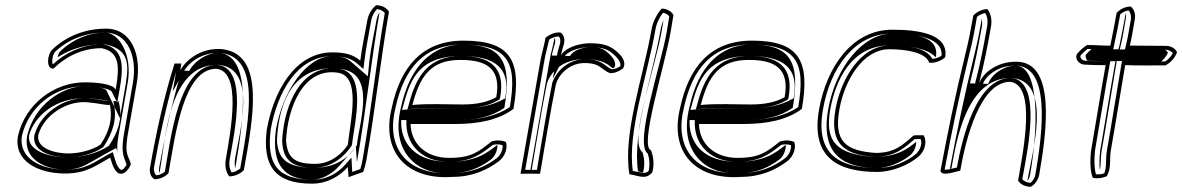

<svg xmlns="http://www.w3.org/2000/svg" viewBox="-20 -655 4538 737"><path d="M49 -133C32 -37 126 11 229 11C311 11 345 -18 403 -50C411 -27 412 -13 430 7C457 27 483 -18 482 -27C472 -60 459 -61 469 -130L505 -336C524 -442 486 -545 387 -545C302 -545 232 -513 182 -466C160 -447 156 -387 186 -392C228 -434 292 -470 370 -470C441 -456 439 -397 424 -311C413 -334 347 -339 306 -339C185 -339 76 -253 49 -133ZM64 -133C90 -245 190 -324 303 -324C346 -324 403 -315 409 -303L430 -261L439 -311C454 -396 458 -469 376 -485H374H373C294 -485 227 -449 183 -408C177 -417 183 -448 191 -455V-456C238 -500 303 -530 384 -530C470 -530 508 -439 490 -336L454 -130C444 -61 458 -49 466 -23C464 -20 463 -18 460 -14C452 -3 448 -1 441 -5C425 -23 426 -32 417 -57L413 -71L397 -63C337 -30 310 -4 232 -4C131 -4 51 -51 64 -133ZM84 -133C68 -40 158 -4 232 -4C290 -4 312 -24 375 -59L426 -87L431 -72C429 -85 430 -103 434 -130L470 -336C490 -448 434 -530 384 -530C323 -530 262 -506 213 -460C208 -456 203 -447 201 -435C241 -461 299 -485 373 -485H380L386 -484C486 -464 473 -393 459 -311L440 -202L389 -307C384 -318 344 -324 303 -324C222 -324 112 -255 84 -133ZM92 -137C112 -208 192 -281 310 -278C320 -278 330 -277 340 -276C374 -273 395 -267 405 -267H435L438 -254C450 -198 433 -148 399 -97L398 -95L394 -93C357 -69 300 -51 238 -51C171 -51 81 -76 92 -137ZM112 -137C100 -67 193 -51 238 -51C287 -51 337 -64 373 -88L376 -90L379 -94C413 -146 430 -199 417 -257L415 -267H405C383 -267 361 -274 333 -276C240 -291 138 -227 113 -139L112 -138ZM127 -137C149 -215 242 -275 328 -261C355 -259 377 -252 402 -252C413 -198 399 -150 366 -100C334 -79 287 -66 241 -66C194 -66 118 -84 127 -137ZM444 -32C445 -29 446 -28 447 -24C446 -28 445 -29 444 -32Z M556 -12C552 8 560 26 573 33C595 33 617 22 627 9C652 -131 683 -391 810 -391C909 -382 866 -154 847 -45C842 -18 848 8 860 22C882 22 904 11 916 -2C950 -194 1001 -445 835 -466C761 -474 698 -432 672 -385L676 -411H650C611 -289 579 -145 556 -12ZM571 -12C593 -134 622 -266 656 -379L643 -304L685 -380C707 -420 764 -458 831 -451C979 -432 937 -204 902 -8C893 -1 880 6 869 7C861 -6 858 -25 862 -45C880 -146 934 -395 814 -406H813C665 -406 636 -125 613 4C605 11 593 17 580 18C574 13 569 1 571 -12ZM591 -12C590 -5 590 2 592 8C592 8 593 8 593 7C615 -120 627 -406 813 -406H817H820C970 -392 899 -144 882 -45C880 -32 881 -20 883 -9C918 -207 945 -436 824 -452C794 -455 744 -437 713 -394C710 -390 709 -387 707 -383L674 -384L673 -370C640 -258 612 -130 591 -12Z M1004 -157C987 -21 1033 50 1177 50C1239 50 1286 19 1315 -14L1318 25L1374 5C1380 -11 1384 -27 1387 -44C1419 -226 1442 -433 1473 -610C1465 -624 1447 -635 1424 -635C1409 -624 1394 -601 1390 -577C1381 -525 1369 -473 1363 -422C1337 -445 1305 -454 1256 -454C1110 -454 1029 -300 1004 -157ZM1019 -157C1044 -300 1121 -439 1253 -439C1300 -439 1329 -431 1352 -410L1375 -390L1379 -423C1385 -473 1396 -525 1405 -577C1408 -594 1418 -611 1427 -620C1441 -619 1452 -612 1457 -605C1426 -428 1404 -224 1372 -44C1370 -31 1367 -18 1363 -6L1332 5L1329 -50L1305 -23C1279 7 1237 35 1180 35C1043 35 1003 -27 1019 -157ZM1039 -157C1021 -18 1074 35 1180 35C1212 35 1253 15 1282 -18L1346 -91L1350 -33C1351 -37 1351 -40 1352 -44C1384 -225 1406 -431 1437 -608C1431 -599 1427 -588 1425 -577C1416 -525 1404 -473 1398 -422L1392 -362L1331 -415C1309 -435 1289 -439 1253 -439C1158 -439 1066 -308 1039 -157ZM1043 -114V-115C1048 -223 1082 -390 1251 -393C1264 -393 1277 -392 1290 -390C1424 -372 1360 -188 1350 -99V-98L1349 -96C1327 -63 1282 -11 1186 -11C1075 -11 1048 -50 1043 -114ZM1063 -112C1067 -41 1100 -11 1186 -11C1253 -11 1301 -54 1327 -92L1330 -96L1331 -100C1342 -188 1390 -377 1281 -391C1266 -393 1251 -394 1238 -392C1116 -377 1068 -224 1063 -114V-113ZM1078 -116C1084 -240 1143 -396 1276 -376C1367 -364 1326 -196 1315 -99C1292 -64 1249 -26 1189 -26C1108 -26 1083 -51 1078 -116Z M1484 -242C1441 -72 1542 37 1717 24C1792 24 1850 -2 1896 -37C1921 -57 1929 -89 1922 -110C1905 -117 1887 -118 1867 -112C1817 -73 1791 -49 1704 -49C1616 -49 1558 -102 1556 -179H1725C1820 -179 1894 -195 1951 -237C1983 -421 1942 -499 1759 -499C1600 -499 1517 -397 1484 -242ZM1498 -241C1531 -392 1607 -484 1756 -484C1929 -484 1967 -417 1937 -244C1885 -209 1817 -194 1727 -194H1540V-176C1543 -92 1607 -34 1701 -34C1790 -34 1824 -62 1872 -99C1886 -102 1898 -101 1909 -98C1911 -82 1903 -61 1887 -48C1843 -15 1790 9 1719 9H1718C1700 10 1683 10 1667 9C1533 -1 1462 -97 1498 -241ZM1519 -242C1479 -81 1573 9 1688 10C1696 10 1704 10 1713 9H1716H1719C1772 9 1820 -9 1865 -43C1881 -56 1891 -81 1889 -99C1846 -65 1805 -34 1701 -34C1577 -34 1523 -102 1520 -178V-194H1727C1809 -194 1865 -206 1916 -241C1948 -426 1900 -484 1756 -484C1640 -484 1553 -402 1519 -242ZM1523 -233 1529 -253C1556 -356 1593 -440 1750 -440C1886 -440 1939 -390 1920 -282L1919 -277L1912 -274C1872 -251 1816 -239 1753 -239C1687 -239 1621 -242 1569 -237ZM1544 -235 1562 -237C1621 -243 1689 -239 1753 -239C1808 -239 1853 -248 1890 -269L1898 -274L1900 -282C1921 -399 1858 -440 1750 -440C1625 -440 1577 -363 1549 -253ZM1563 -252C1591 -360 1632 -425 1747 -425C1851 -425 1904 -390 1885 -282C1852 -263 1809 -254 1756 -254C1693 -254 1624 -258 1563 -252Z M1978 12C2004 11 2027 12 2053 12C2073 -103 2091 -220 2114 -332C2128 -376 2171 -413 2224 -413C2286 -413 2287 -387 2322 -374C2340 -374 2357 -381 2372 -393C2384 -414 2370 -435 2358 -447C2325 -481 2297 -489 2239 -489C2192 -487 2147 -468 2133 -442C2135 -454 2139 -467 2143 -480C2151 -502 2144 -522 2132 -530C2110 -533 2087 -521 2074 -510C2069 -480 2060 -452 2055 -425ZM1996 -3 2070 -425C2074 -449 2082 -475 2088 -503C2098 -510 2113 -515 2125 -515C2131 -509 2133 -496 2128 -482C2124 -468 2120 -455 2118 -442L2102 -353L2146 -437C2154 -453 2192 -472 2237 -474C2294 -474 2315 -468 2346 -436C2357 -425 2364 -410 2361 -401C2351 -393 2339 -390 2328 -389C2302 -400 2291 -428 2226 -428C2165 -428 2115 -385 2099 -334V-333V-332C2077 -224 2060 -113 2041 -3ZM2016 -3H2021C2040 -112 2057 -225 2079 -332V-333C2092 -375 2134 -428 2226 -428C2297 -428 2318 -403 2332 -393C2334 -394 2337 -395 2339 -397C2346 -412 2336 -430 2326 -440C2296 -472 2282 -474 2239 -474C2213 -472 2179 -461 2168 -440L2098 -442C2100 -454 2104 -467 2108 -481C2112 -491 2112 -500 2110 -508C2109 -508 2109 -508 2108 -507C2103 -478 2094 -450 2090 -425Z M2481 -542C2449 -359 2370 -142 2396 14C2429 18 2459 38 2484 6C2493 -27 2487 -57 2479 -78C2433 -92 2529 -391 2554 -531L2565 -597C2559 -610 2541 -622 2520 -622C2503 -603 2486 -573 2481 -542ZM2496 -542C2500 -566 2512 -590 2525 -606C2537 -604 2545 -598 2549 -592L2539 -531C2516 -401 2414 -103 2466 -66C2473 -47 2475 -24 2470 1C2458 14 2442 7 2409 1C2388 -150 2464 -360 2496 -542ZM2516 -542C2484 -361 2407 -150 2429 3C2435 4 2441 6 2446 7C2447 6 2448 6 2449 4C2456 -24 2453 -51 2446 -71C2392 -110 2495 -395 2519 -531L2527 -578C2522 -567 2518 -554 2516 -542Z M2591 -242C2548 -72 2649 37 2824 24C2899 24 2957 -2 3003 -37C3028 -57 3036 -89 3029 -110C3012 -117 2994 -118 2974 -112C2924 -73 2898 -49 2811 -49C2723 -49 2665 -102 2663 -179H2832C2927 -179 3001 -195 3058 -237C3090 -421 3049 -499 2866 -499C2707 -499 2624 -397 2591 -242ZM2605 -241C2638 -392 2714 -484 2863 -484C3036 -484 3074 -417 3044 -244C2992 -209 2924 -194 2834 -194H2647V-176C2650 -92 2714 -34 2808 -34C2897 -34 2931 -62 2979 -99C2993 -102 3005 -101 3016 -98C3018 -82 3010 -61 2994 -48C2950 -15 2897 9 2826 9H2825C2807 10 2790 10 2774 9C2640 -1 2569 -97 2605 -241ZM2626 -242C2586 -81 2680 9 2795 10C2803 10 2811 10 2820 9H2823H2826C2879 9 2927 -9 2972 -43C2988 -56 2998 -81 2996 -99C2953 -65 2912 -34 2808 -34C2684 -34 2630 -102 2627 -178V-194H2834C2916 -194 2972 -206 3023 -241C3055 -426 3007 -484 2863 -484C2747 -484 2660 -402 2626 -242ZM2630 -233 2636 -253C2663 -356 2700 -440 2857 -440C2993 -440 3046 -390 3027 -282L3026 -277L3019 -274C2979 -251 2923 -239 2860 -239C2794 -239 2728 -242 2676 -237ZM2651 -235 2669 -237C2728 -243 2796 -239 2860 -239C2915 -239 2960 -248 2997 -269L3005 -274L3007 -282C3028 -399 2965 -440 2857 -440C2732 -440 2684 -363 2656 -253ZM2670 -252C2698 -360 2739 -425 2854 -425C2958 -425 3011 -390 2992 -282C2959 -263 2916 -254 2863 -254C2800 -254 2731 -258 2670 -252Z M3124 -235C3091 -50 3197 5 3347 5C3404 5 3467 -21 3506 -54C3536 -81 3537 -119 3525 -136C3510 -135 3501 -137 3487 -135C3445 -99 3416 -68 3341 -68C3226 -76 3180 -112 3202 -235C3222 -347 3292 -466 3394 -466C3458 -466 3534 -454 3547 -414C3571 -412 3595 -423 3608 -435C3624 -526 3501 -541 3405 -541C3251 -541 3153 -398 3124 -235ZM3139 -235C3167 -395 3261 -526 3403 -526C3501 -526 3601 -508 3594 -441C3584 -434 3571 -430 3559 -429C3535 -474 3457 -481 3397 -481C3281 -481 3207 -348 3187 -235C3164 -104 3218 -61 3337 -53H3338C3416 -53 3452 -88 3491 -121C3499 -122 3504 -121 3514 -121C3520 -107 3515 -82 3496 -64C3460 -34 3403 -10 3350 -10C3204 -10 3108 -60 3139 -235ZM3159 -235C3126 -50 3232 -10 3350 -10C3383 -10 3438 -29 3475 -60C3490 -74 3497 -94 3497 -111C3466 -85 3425 -53 3338 -53H3335H3332C3191 -63 3145 -112 3167 -235C3186 -340 3244 -481 3397 -481C3459 -481 3539 -471 3571 -436L3573 -438C3584 -517 3488 -526 3403 -526C3297 -526 3189 -404 3159 -235Z M3590 1C3596 24 3648 3 3666 0C3687 -121 3742 -341 3858 -341C3960 -328 3907 -72 3888 38C3895 51 3914 62 3936 62C3951 55 3965 37 3969 16C3998 -150 4035 -423 3877 -418C3814 -418 3755 -381 3738 -334C3760 -420 3770 -475 3784 -553C3789 -580 3782 -606 3770 -620C3749 -620 3727 -608 3716 -595C3706 -539 3699 -501 3685 -445C3644 -277 3621 -161 3590 1ZM3606 -4C3636 -163 3660 -278 3700 -444C3714 -499 3721 -538 3730 -590C3737 -597 3751 -603 3762 -605C3770 -592 3773 -573 3769 -553C3755 -475 3745 -420 3723 -335L3752 -331C3766 -369 3816 -403 3874 -403C4012 -407 3985 -157 3954 16C3952 30 3942 42 3935 47C3921 46 3909 39 3904 33C3923 -73 3983 -341 3863 -356H3862H3861C3728 -356 3674 -127 3653 -12C3634 -7 3612 -2 3606 -4ZM3626 -7C3628 -7 3629 -7 3632 -8C3652 -118 3690 -356 3861 -356H3866L3871 -355C4019 -336 3942 -67 3924 36C3925 37 3924 37 3925 38C3929 32 3933 24 3934 16C3965 -160 3973 -403 3878 -403H3877H3875H3874C3845 -403 3790 -379 3773 -333L3703 -335C3725 -421 3735 -475 3749 -553C3751 -564 3750 -574 3749 -584C3740 -534 3733 -497 3720 -445C3680 -280 3656 -165 3626 -7Z M4116 -450C4104 -437 4115 -409 4143 -407C4172 -405 4195 -405 4224 -405C4204 -294 4187 -184 4168 -76C4163 -28 4166 7 4175 28C4194 31 4212 29 4229 21C4247 -13 4238 -44 4244 -78C4263 -184 4280 -295 4299 -405C4349 -403 4402 -404 4453 -404C4471 -412 4490 -432 4498 -454C4493 -468 4476 -479 4455 -479C4408 -479 4363 -480 4317 -480C4325 -514 4330 -546 4336 -581C4340 -602 4332 -622 4320 -630C4298 -630 4277 -618 4266 -605C4258 -561 4251 -522 4242 -480C4210 -479 4184 -483 4152 -482C4140 -474 4127 -463 4116 -450ZM4127 -441C4136 -451 4146 -461 4154 -467C4183 -467 4207 -464 4239 -465H4253L4256 -479C4265 -519 4273 -560 4280 -600C4288 -607 4300 -614 4312 -615C4319 -608 4323 -594 4321 -581C4315 -546 4310 -514 4302 -481L4298 -465H4314C4360 -465 4406 -464 4453 -464C4466 -464 4477 -458 4482 -451C4474 -436 4463 -425 4452 -419C4401 -419 4351 -418 4303 -420L4287 -421L4284 -405C4265 -295 4248 -184 4229 -78C4223 -42 4229 -15 4219 10C4209 14 4198 15 4187 14C4181 -5 4179 -35 4183 -76C4202 -185 4219 -294 4239 -405L4242 -420H4227C4198 -420 4174 -420 4146 -422C4129 -423 4126 -438 4127 -441ZM4149 -446C4145 -442 4148 -427 4155 -422C4178 -421 4199 -420 4227 -420H4262L4259 -405C4239 -294 4222 -184 4203 -76C4200 -46 4199 -21 4202 -2C4207 -26 4204 -50 4209 -78C4228 -184 4245 -295 4264 -405L4267 -421L4305 -420C4346 -418 4391 -419 4437 -419C4446 -426 4458 -439 4463 -453C4460 -459 4454 -463 4451 -464C4404 -464 4358 -465 4314 -465H4278L4282 -480C4290 -514 4295 -546 4301 -581C4302 -589 4304 -596 4301 -604C4293 -559 4286 -522 4277 -480L4273 -466L4242 -465C4212 -464 4190 -466 4170 -467C4163 -461 4157 -455 4149 -446Z"/></svg>

Font: Snowfall
Style: EcoObl
Weight: 400
Designer: Jasper
Foundry: Cannot Into Space Fonts
Version: Version 0.9